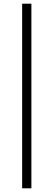

<svg xmlns="http://www.w3.org/2000/svg" viewBox="-20 -770 290 1040"><path d="M100 250V-750H150V250Z"/></svg>

Font: Spectral ExtraBold
Style: Regular
Weight: 800
Designer: Jean-Baptiste Levee
Foundry: Production Type
Version: Version 2.001